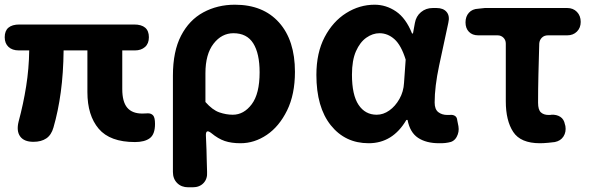

<svg xmlns="http://www.w3.org/2000/svg" viewBox="-25 -594 2514 815"><path d="M117 8Q77 8 60.5 -15Q44 -38 54 -78Q74 -152 86 -227.5Q98 -303 99 -380H55Q27 -380 11 -395Q-5 -410 -5 -436Q-5 -490 58 -490H544Q607 -490 607 -436Q607 -409 590.5 -394.5Q574 -380 548 -380H494V-216Q494 -162 515 -137Q536 -112 579 -112Q587 -112 593 -112.5Q599 -113 603 -113Q617 -113 625 -104Q633 -95 633 -68Q633 -24 611 -7.5Q589 9 548 9Q442 9 394 -47.5Q346 -104 346 -203V-380H245Q244 -284 233 -203Q222 -122 202 -53Q193 -21 171.5 -6.5Q150 8 117 8Z M774 201Q745 201 727 183Q709 165 709 136V-273Q709 -376 743.5 -442.5Q778 -509 838 -541.5Q898 -574 972 -574Q1092 -574 1159.5 -498.5Q1227 -423 1227 -289Q1227 -193 1193.5 -125Q1160 -57 1107.5 -21.5Q1055 14 996 14Q957 14 929 4.5Q901 -5 872 -29Q848 -48 849 -19Q851 19 851.5 41.5Q852 64 852.5 84Q853 104 854 136Q856 165 839 183Q822 201 793 201ZM963 -107Q1010 -107 1043.5 -151.5Q1077 -196 1077 -287Q1077 -367 1050 -410Q1023 -453 966 -453Q916 -453 881.5 -408.5Q847 -364 847 -283V-161Q877 -127 906 -117Q935 -107 963 -107Z M1540 14Q1440 14 1379 -62.5Q1318 -139 1318 -276Q1318 -370 1353 -436.5Q1388 -503 1444.5 -538.5Q1501 -574 1565 -574Q1614 -574 1656 -545.5Q1698 -517 1724 -452H1728L1736 -496Q1741 -525 1762 -542.5Q1783 -560 1812 -560H1828Q1857 -560 1871 -543Q1885 -526 1878 -497Q1858 -405 1839 -315.5Q1820 -226 1820 -159Q1820 -130 1835.5 -118Q1851 -106 1874 -106Q1879 -106 1880 -106Q1881 -106 1883 -106Q1896 -108 1905.5 -102.5Q1915 -97 1916 -83L1921 -58Q1925 -34 1913.5 -13Q1902 8 1878 11Q1874 12 1865 13Q1856 14 1839 14Q1784 14 1749.5 -9Q1715 -32 1705 -85H1700Q1642 14 1540 14ZM1574 -107Q1602 -107 1627.5 -125Q1653 -143 1670.5 -174Q1688 -205 1690 -242L1697 -341Q1678 -402 1649.5 -427.5Q1621 -453 1586 -453Q1557 -453 1530 -434Q1503 -415 1486 -376.5Q1469 -338 1469 -277Q1469 -191 1497 -149Q1525 -107 1574 -107Z M2267 14Q2185 14 2153.5 -34Q2122 -82 2122 -164V-409Q2122 -424 2112 -434Q2102 -444 2087 -444H2005Q1980 -444 1965.5 -459Q1951 -474 1951 -499Q1951 -524 1965.5 -540Q1980 -556 2005 -557L2033 -560H2383Q2408 -560 2424 -543.5Q2440 -527 2440 -501Q2440 -476 2424 -460Q2408 -444 2383 -444H2301Q2285 -444 2275 -434Q2265 -424 2264 -409Q2262 -340 2260.5 -278.5Q2259 -217 2259 -158Q2259 -128 2271 -117Q2283 -106 2304 -106Q2313 -106 2316 -107Q2338 -108 2353.5 -98Q2369 -88 2373 -66L2375 -59Q2379 -34 2367 -15Q2355 4 2330 9Q2324 10 2303 12Q2282 14 2267 14Z"/></svg>

Font: Chiron GoRound TC
Style: Bold
Weight: 700
Designer: Ryoko NISHIZUKA 西塚涼子 (kana, bopomofo & ideographs); Paul D. Hunt (Latin, Greek & Cyrillic); Sandoll Communications 산돌커뮤니
Foundry: Adobe
Version: Version 1.000;hotconv 1.1.1;makeotfexe 2.6.0